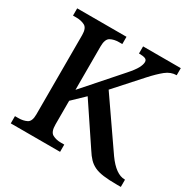

<svg xmlns="http://www.w3.org/2000/svg" viewBox="-158 -873 1033 1032"><g transform="rotate(30 359.0 -357.0)"><path d="M35 0V-45H56Q86 -45 108 -56Q130 -67 130 -110V-603Q130 -646 108 -657.5Q86 -669 56 -669H35V-714H341V-669H320Q290 -669 268 -657Q246 -645 246 -599V-330L439 -549Q471 -585 483 -607.5Q495 -630 495 -646Q495 -660 482.5 -665Q470 -670 444 -670V-714H678V-670Q642 -670 611 -645Q580 -620 542 -578L400 -420L604 -125Q661 -45 716 -45H718V0H695Q643 0 609.5 -4.5Q576 -9 554 -19.5Q532 -30 515.5 -47Q499 -64 482 -91L320 -333L246 -262V-115Q246 -69 268 -57Q290 -45 320 -45H341V0Z"/></g></svg>

Font: Noto Serif Bengali Medium
Style: Regular
Weight: 500
Designer: Juan Bruce, Universal Thirst, Indian Type Foundry and the Monotype Design Team.
Foundry: Monotype Imaging Inc.
Version: Version 2.003; ttfautohint (v1.8.4.7-5d5b)